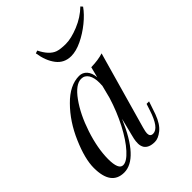

<svg xmlns="http://www.w3.org/2000/svg" viewBox="-226 -905 1037 1037"><g transform="rotate(-45 292.0 -387.0)"><path d="M97.2 -99.6Q97.2 -18.1 131.8 -18.1Q159.2 -17.6 198.2 -60.5Q237.3 -103.5 274.4 -174.8Q311.5 -246.1 336.4 -327.1L355 -399.9Q356 -415.5 356 -421.9Q356.4 -461.9 341.8 -485.4Q327.1 -508.8 300.8 -508.8Q257.8 -508.8 210 -442.4Q162.1 -376 129.9 -278.8Q97.7 -181.2 97.2 -99.6ZM107.4 14.2Q8.8 13.7 8.8 -120.1Q8.8 -188.5 51.8 -288.1Q94.7 -388.2 164.1 -458Q232.4 -527.8 304.2 -527.8Q330.1 -527.8 347.7 -508.3Q365.2 -488.8 368.2 -453.1L383.8 -514.2Q439.5 -515.6 476.1 -527.8L351.1 -85.9Q343.8 -59.6 343.8 -48.8Q343.8 -23.9 366.2 -23.9Q410.2 -23.9 442.9 -126L455.1 -163.1H474.1L449.2 -89.8Q428.7 -34.2 397.9 -9.8Q367.2 14.6 341.3 14.2Q295.9 14.2 278.8 -12.2Q270.5 -26.9 270.5 -44.4Q270.5 -62.5 273.9 -78.1Q277.3 -93.8 281.2 -108.4Q285.2 -123 286.1 -127L304.2 -199.7Q213.4 14.2 107.4 14.2ZM574.2 -788.1 584 -776.9Q559.6 -742.2 518.6 -709Q477.5 -675.8 432.6 -654.3Q387.2 -632.8 350.1 -632.8Q297.4 -632.8 266.1 -673.3Q234.9 -713.9 225.1 -778.8L241.2 -784.2Q271.5 -722.7 312.5 -708Q335 -700.2 376 -700.2Q417 -700.2 474.6 -723.6Q532.2 -747.1 574.2 -788.1Z"/></g></svg>

Font: PlayfairDisplay-Italic
Style: Italic
Weight: 400
Italic angle: -14°
Designer: Claus Eggers Sørensen
Foundry: Claus Eggers Sørensen
Version: Version 1.002;PS 001.002;hotconv 1.0.70;makeotf.lib2.5.58329